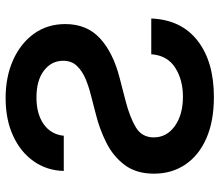

<svg xmlns="http://www.w3.org/2000/svg" viewBox="-70 -708 789 690"><g transform="rotate(-90 325.0 -362.5)"><path d="M321.8 11.2Q234.9 11.2 173.3 -15.9Q111.8 -43 79.1 -91.6Q46.4 -140.1 46.4 -204.1Q46.4 -267.6 77.4 -309.1Q108.4 -350.6 157.5 -375.2Q206.5 -399.9 260.3 -413.1L328.1 -430.7Q357.9 -438 386.2 -449.7Q414.6 -461.4 433.3 -480.7Q452.1 -500 452.1 -530.8Q452.1 -572.3 417 -599.4Q381.8 -626.5 320.3 -626.5Q261.2 -626.5 224.4 -600.6Q187.5 -574.7 182.6 -528.3H56.2Q57.6 -588.9 90.8 -636.2Q124 -683.6 182.4 -710.4Q240.7 -737.3 318.4 -737.3Q394.5 -737.3 454.6 -710.4Q514.6 -683.6 549.3 -635.5Q584 -587.4 584 -522.9Q584 -445.8 533 -398.4Q481.9 -351.1 390.6 -327.6L308.1 -306.2Q249 -291 212.9 -269.3Q176.8 -247.6 176.8 -205.1Q176.8 -158.2 217.5 -129.2Q258.3 -100.1 322.8 -100.1Q384.3 -100.1 427.7 -128.2Q471.2 -156.2 475.6 -213.9H604Q599.6 -106 524.2 -47.4Q448.7 11.2 321.8 11.2Z"/></g></svg>

Font: Inter SemiBold
Style: Regular
Weight: 600
Designer: Rasmus Andersson
Foundry: rsms
Version: Version 4.001;git-9221beed3